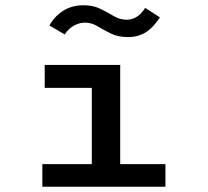

<svg xmlns="http://www.w3.org/2000/svg" viewBox="-20 -710 790 730"><path d="M141 0V-86H329V-376H150V-463H437V-86H609V0ZM532 -680 588 -644Q562 -604 533 -586.5Q504 -569 467 -569Q429 -569 401.5 -582.5Q374 -596 351 -610Q328 -624 303 -624Q282 -624 261 -612.5Q240 -601 226 -579L168 -613Q186 -647 219.5 -668.5Q253 -690 297 -690Q334 -690 361.5 -676.5Q389 -663 412.5 -649Q436 -635 462 -635Q481 -635 499 -645.5Q517 -656 532 -680Z"/></svg>

Font: Inconsolata ExtraExpanded SemiBold
Style: Regular
Weight: 600
Width: 8
Monospace: yes
Designer: Raph Levien, Cyreal, Brenton Simpson
Foundry: Raph Levien, Cyreal, Google
Version: Version 3.001; ttfautohint (v1.8.2.53-6de2)